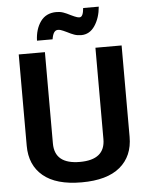

<svg xmlns="http://www.w3.org/2000/svg" viewBox="-61 -967 796 1030"><g transform="rotate(-5 337.0 -452.5)"><path d="M60 -208V-700H201V-208Q201 -97 337 -97Q473 -97 473 -208V-700H614V-208Q614 -104 544 -45.5Q474 13 337 13Q200 13 130 -45.5Q60 -104 60 -208ZM281 -909Q301 -909 318 -903Q335 -897 356 -886Q359 -885 374.5 -877.5Q390 -870 403 -870Q422 -870 426 -918H510Q505 -858 477 -816Q449 -774 403 -774Q383 -774 366 -780Q349 -786 328 -797Q325 -798 309.5 -805.5Q294 -813 281 -813Q268 -813 260 -801.5Q252 -790 248 -765H164Q166 -827 195.5 -868Q225 -909 281 -909Z"/></g></svg>

Font: KoHo
Style: Bold
Weight: 700
Designer: Cadson Demak & Katatrad Team
Foundry: Cadson Demak Co.,Ltd.
Version: Version 1.000; ttfautohint (v1.6)